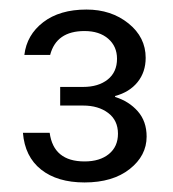

<svg xmlns="http://www.w3.org/2000/svg" viewBox="-20 -729 363 402"><path d="M31 -614Q36 -656 70.5 -682.5Q105 -709 161 -709Q213 -709 249 -680Q285 -651 285 -608Q285 -578 268 -557Q251 -536 221 -528V-526Q250 -517 268.5 -496Q287 -475 287 -443Q287 -403 251.5 -375Q216 -347 157 -347Q100 -347 66 -374Q32 -401 28 -451H84Q92 -391 157 -391Q189 -391 208 -406.5Q227 -422 227 -449Q227 -477 206.5 -492.5Q186 -508 154 -508H106V-547H154Q186 -547 205.5 -562.5Q225 -578 225 -606Q225 -632 206.5 -648Q188 -664 157 -664Q98 -664 85 -614Z"/></svg>

Font: Fz Poppins Light
Style: Regular
Weight: 300
Designer: Ninad Kale (Devanagari), Jonny Pinhorn (Latin)
Foundry: Indian Type Foundry
Version: Vit hóa bi Vntype.Com & FontZin.Com